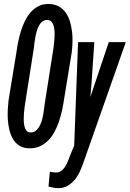

<svg xmlns="http://www.w3.org/2000/svg" viewBox="-20 -742 658 974"><path d="M304.2 -233.4Q300.8 -209.5 294.7 -181.6Q288.6 -153.8 279.3 -126.2Q270 -98.6 256.6 -73.5Q243.2 -48.3 224.4 -29.3Q205.6 -10.3 181.4 0.5Q157.2 11.2 126 10.3Q97.2 9.3 77.6 -3.4Q58.1 -16.1 45.9 -36.6Q33.7 -57.1 27.6 -82.8Q21.5 -108.4 19.8 -135Q18.1 -161.6 19.5 -187.3Q21 -212.9 23.4 -232.9L63.5 -478Q66.4 -500.5 71.8 -527.6Q77.1 -554.7 85.4 -582Q93.8 -609.4 106.2 -635Q118.7 -660.6 136 -680.2Q153.3 -699.7 176.3 -711.2Q199.2 -722.7 229.5 -721.7Q259.3 -720.7 280.3 -708.3Q301.3 -695.8 314.7 -676Q328.1 -656.2 335.4 -631.1Q342.8 -606 345.7 -579.1Q348.6 -552.2 347.7 -526.1Q346.7 -500 344.2 -478ZM444.8 -326.2 438.5 -250 531.7 -528.3H618.2L403.3 82.5Q396 104.5 385.3 127.7Q374.5 150.9 359.1 169.7Q343.8 188.5 323.2 200.4Q302.7 212.4 275.9 212.4Q263.2 212.4 250.7 210Q238.3 207.5 226.1 204.6L232.9 129.4Q241.2 130.4 249.8 131.8Q258.3 133.3 266.6 132.8Q282.7 132.3 293.7 122.8Q304.7 113.3 312.7 99.6Q320.8 85.9 326.4 70.8Q332 55.7 336.9 43.5L356.4 -3.9L376 -528.3H458.5ZM251.5 -499.5Q252 -506.3 253.7 -519.5Q255.4 -532.7 256.3 -548.1Q257.3 -563.5 256.8 -579.6Q256.3 -595.7 252.9 -608.9Q249.5 -622.1 242.2 -630.9Q234.9 -639.6 222.2 -640.6Q207.5 -641.6 196.8 -634Q186 -626.5 178.7 -613.8Q171.4 -601.1 166.7 -585.2Q162.1 -569.3 159.2 -553.2Q156.2 -537.1 154.5 -522.7Q152.8 -508.3 151.9 -499L106.9 -212.9Q106 -206.1 104.2 -193.1Q102.5 -180.2 101.3 -164.6Q100.1 -148.9 100.3 -132.6Q100.6 -116.2 103.8 -102.5Q106.9 -88.9 113.8 -79.8Q120.6 -70.8 133.3 -70.3Q148.4 -69.3 159.2 -76.9Q169.9 -84.5 177.7 -97.2Q185.5 -109.9 190.7 -126Q195.8 -142.1 198.7 -158.2Q201.7 -174.3 203.4 -188.7Q205.1 -203.1 206.5 -212.9Z"/></svg>

Font: Roboto Mono
Style: Bold Italic
Weight: 700
Designer: Google
Version: Version 2.000985; 2015; ttfautohint (v1.3)